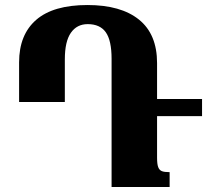

<svg xmlns="http://www.w3.org/2000/svg" viewBox="-20 -744 828 764"><path d="M605 -282V-116Q605 -91 609.5 -79Q614 -67 624 -63Q634 -59 655 -59V0H424V-510Q424 -583 401 -615.5Q378 -648 329 -648Q286 -648 262 -613.5Q238 -579 238 -508V-338H56V-496Q56 -606 124 -665Q192 -724 328 -724Q461 -724 533 -666Q605 -608 605 -493V-350H784V-282Z"/></svg>

Font: Noto Serif Armenian Black Narrow
Style: Regular
Weight: 900
Width: 4
Designer: Monotype Design team
Foundry: Monotype Imaging Inc.
Version: Version 1.000